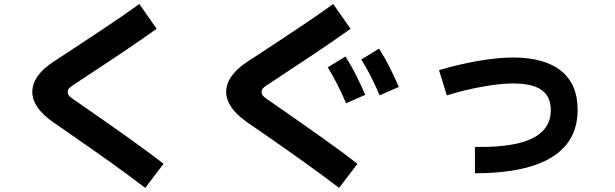

<svg xmlns="http://www.w3.org/2000/svg" viewBox="-20 -835 3040 949"><path d="M788.3 -25.3 697.7 93.7Q657.7 63 613.7 30.5Q569.7 -2 523.2 -35.1Q476.7 -68.2 429 -101.6Q381.3 -135 333.6 -168.1Q285.8 -201.2 240.7 -232.5Q191 -267.5 165.3 -304.8Q139.7 -342.2 139.7 -380.5Q139.7 -421.3 166.3 -458.7Q192.8 -496 243.7 -529.5Q283.2 -555 325.7 -583.2Q368.3 -611.3 412.4 -640.4Q456.5 -669.5 500.9 -699.2Q545.3 -728.8 587.8 -758Q630.2 -787.2 668.7 -815.2L754.3 -692.8Q715 -664.8 672.4 -635.2Q629.8 -605.5 585.8 -576.2Q541.8 -546.8 499.1 -518.6Q456.3 -490.3 415.7 -463.4Q375.2 -436.5 339 -412.7Q325.3 -403.7 320 -396.8Q314.7 -390 314.7 -380.5Q314.7 -372.2 319.1 -364.8Q323.5 -357.5 337.7 -347.7Q379.5 -318.8 425.2 -287Q471 -255.2 518.2 -222.2Q565.5 -189.2 612.4 -155.6Q659.3 -122 703.8 -89.4Q748.3 -56.8 788.3 -25.3Z M1746.7 -25.3 1656 93.7Q1616 63 1572 30.5Q1528 -2 1481.5 -35.1Q1435 -68.2 1387.4 -101.7Q1339.8 -135.2 1292.1 -168.2Q1244.3 -201.2 1199 -232.5Q1149.3 -267.5 1123.7 -304.8Q1098 -342.2 1098 -380.5Q1098 -421.3 1124.6 -458.7Q1151.2 -496 1202 -529.5Q1241.5 -555 1284.1 -583.2Q1326.7 -611.3 1370.7 -640.4Q1414.8 -669.5 1459.3 -699.2Q1503.7 -728.8 1546.1 -758Q1588.5 -787.2 1627 -815.2L1712.7 -692.8Q1673.3 -664.8 1630.7 -635.2Q1588.2 -605.5 1544.2 -576.2Q1500.2 -546.8 1457.4 -518.6Q1414.7 -490.3 1374.1 -463.4Q1333.5 -436.5 1297.3 -412.7Q1283.7 -403.7 1278.3 -396.8Q1273 -390 1273 -380.5Q1273 -372.2 1277.4 -364.8Q1281.8 -357.5 1296 -347.7Q1337.8 -318.7 1383.5 -286.9Q1429.2 -255.2 1476.4 -222.1Q1523.7 -189 1570.7 -155.5Q1617.7 -122 1662.2 -89.4Q1706.7 -56.8 1746.7 -25.3ZM1856.5 -363.8Q1832 -421 1810.3 -462.7Q1788.5 -504.3 1765.8 -541L1853.5 -594.7Q1883 -548.7 1906.9 -500.5Q1930.8 -452.3 1951.2 -405.2ZM1690.5 -324.8Q1666 -382 1644.3 -423.7Q1622.5 -465.3 1599.8 -502L1687.5 -555.7Q1717 -509.7 1740.9 -461.5Q1764.8 -413.3 1785.2 -366.2Z M2327.5 21.5V-108.5Q2355.5 -108.5 2389.7 -109.2Q2423.8 -109.8 2454.2 -113Q2516.3 -118.7 2562.9 -132.6Q2609.5 -146.5 2640.2 -168.4Q2670.8 -190.3 2686.7 -220.6Q2702.5 -250.8 2702.5 -289.2Q2702.5 -357.5 2657.1 -390Q2611.7 -422.5 2515.8 -422.5Q2455.2 -422.5 2368.3 -407.3Q2281.5 -392.2 2188.5 -363.5L2150 -488.3Q2248.8 -517.8 2345.6 -534.3Q2442.3 -550.8 2515 -550.8Q2671.3 -550.8 2753.2 -484.9Q2835 -419 2835 -291.8Q2835 -227.3 2813.2 -176.7Q2791.5 -126.2 2749.6 -88.9Q2707.7 -51.7 2646.1 -27.3Q2584.5 -2.8 2504.7 9.3Q2425 21.5 2327.5 21.5Z"/></svg>

Font: Murecho Thin
Style: Regular
Weight: 100
Designer: Neil Summerour
Foundry: Positype
Version: Version 1.010